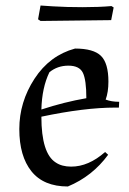

<svg xmlns="http://www.w3.org/2000/svg" viewBox="-20 -661 466 696"><path d="M238 -57Q301 -57 361 -110L372 -100Q315 -22 226 15Q138 15 94 -40Q50 -95 50 -193Q50 -291 105 -375.5Q160 -460 252 -485Q319 -485 346 -458.5Q373 -432 373 -365Q373 -327 363 -300Q384 -292 412 -292L411 -271Q405 -271 398 -271Q286 -271 130 -238Q130 -105 182 -72Q204 -57 238 -57ZM159 -399Q132 -343 130 -264Q212 -291 293 -305Q293 -371 280.5 -397Q268 -423 228 -423Q188 -423 159 -399ZM172 -638Q221 -635 280 -635Q339 -635 384 -639L392 -634L383 -588L127 -585L118 -591L127 -641Z"/></svg>

Font: Almendra
Style: Regular
Weight: 400
Designer: Ana Sanfelippo
Foundry: Ana Sanfelippo
Version: Version 1.004